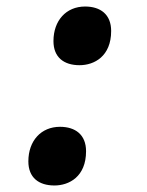

<svg xmlns="http://www.w3.org/2000/svg" viewBox="-20 -561 451 589"><path d="M224 -361C269 -361 321 -388 321 -466C321 -517 288 -541 241 -541C183 -541 144 -498 144 -435C144 -385 176 -361 224 -361ZM147 8C192 8 244 -19 244 -97C244 -148 211 -172 164 -172C106 -172 67 -129 67 -66C67 -16 99 8 147 8Z"/></svg>

Font: Noto Serif Display Black
Style: Italic
Weight: 900
Italic angle: -12°
Designer: Monotype Design Team
Foundry: Monotype Imaging Inc.
Version: Version 2.009